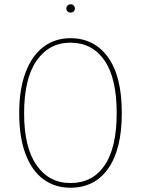

<svg xmlns="http://www.w3.org/2000/svg" viewBox="-20 -870 660 900"><path d="M551 -340Q551 -171 487.5 -80.5Q424 10 310 10Q237 10 183 -30Q129 -70 99.5 -148.5Q70 -227 70 -339Q70 -452 100 -531Q130 -610 184 -650.5Q238 -691 310 -691Q422 -691 486.5 -601.5Q551 -512 551 -340ZM93 -339Q93 -179 151.5 -95.5Q210 -12 310 -12Q414 -12 470.5 -95Q527 -178 527 -340Q527 -504 469.5 -587Q412 -670 310 -670Q210 -670 151.5 -585.5Q93 -501 93 -339ZM331 -830Q331 -822 325.5 -816.5Q320 -811 311 -811Q302 -811 296.5 -816.5Q291 -822 291 -830Q291 -838 296.5 -844Q302 -850 311 -850Q320 -850 325.5 -844Q331 -838 331 -830Z"/></svg>

Font: Fira Sans Condensed Thin
Style: Regular
Weight: 250
Width: 3
Designer: Carrois Corporate & Edenspiekermann AG
Foundry: Carrois Corporate GbR & Edenspiekermann AG
Version: Version 4.203